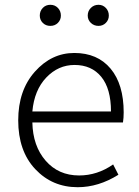

<svg xmlns="http://www.w3.org/2000/svg" viewBox="-20 -768 578 801"><path d="M304 13Q198 13 127 -62.5Q56 -138 56 -266Q56 -391 125.5 -469Q195 -547 290 -547Q387 -547 441.5 -481.5Q496 -416 496 -299Q496 -276 493 -257H115Q117 -159 170.5 -97.5Q224 -36 310 -36Q386 -36 452 -82L474 -39Q391 13 304 13ZM115 -303H443Q443 -398 402.5 -447.5Q362 -497 291 -497Q223 -497 173 -444.5Q123 -392 115 -303ZM146 -703Q146 -722 158.5 -735Q171 -748 190 -748Q209 -748 221.5 -735Q234 -722 234 -703Q234 -685 221.5 -672.5Q209 -660 190 -660Q171 -660 158.5 -672.5Q146 -685 146 -703ZM391 -660Q372 -660 359 -672.5Q346 -685 346 -703Q346 -722 359 -735Q372 -748 391 -748Q409 -748 421.5 -735Q434 -722 434 -703Q434 -685 421.5 -672.5Q409 -660 391 -660Z"/></svg>

Font: Noto Sans Korean Light
Style: Regular
Weight: 300
Designer: Ryoko NISHIZUKA  (kana & ideographs); Paul D. Hunt (Latin, Greek & Cyrillic); Wenlong ZHANG  (bopomofo); Sandoll Communi
Foundry: Adobe Systems Incorporated
Version: Version 1.000;PS 1;hotconv 1.0.78;makeotf.lib2.5.61930